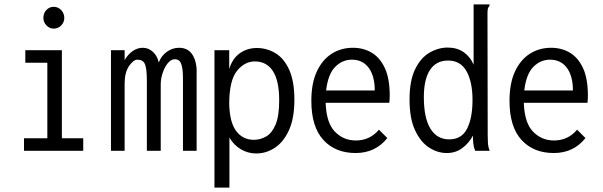

<svg xmlns="http://www.w3.org/2000/svg" viewBox="-20 -685 2740 872"><path d="M89 0V-57H195V-400H95V-457H261V-57H358V0ZM224 -555Q205 -555 191 -569.5Q177 -584 177 -604Q177 -625 190.5 -639.5Q204 -654 224 -654Q244 -654 258 -639Q272 -624 272 -604Q272 -584 258 -569.5Q244 -555 224 -555Z M484 0V-457H546V-412Q560 -437 582 -452.5Q604 -468 628 -468Q655 -468 675 -449Q695 -430 701 -401Q712 -431 737.5 -449.5Q763 -468 793 -468Q835 -468 855 -435Q875 -402 873 -351V0H811V-324Q811 -366 806 -385Q801 -404 793 -410Q785 -416 774 -416Q757 -416 742.5 -398.5Q728 -381 719 -354.5Q710 -328 710 -302V0H647V-318Q647 -375 638 -394.5Q629 -414 604 -414Q586 -414 566 -385Q546 -356 546 -305V0Z M954 167V-457H1021V-371Q1035 -419 1069 -443Q1103 -467 1146 -467Q1192 -467 1231 -443.5Q1270 -420 1293.5 -368Q1317 -316 1317 -232Q1317 -148 1292.5 -94Q1268 -40 1228.5 -14Q1189 12 1144 12Q1106 12 1074 -7Q1042 -26 1022 -60V167ZM1133 -50Q1162 -50 1188.5 -65Q1215 -80 1231.5 -119Q1248 -158 1248 -229Q1248 -317 1220.5 -360.5Q1193 -404 1142 -406Q1093 -408 1057 -364Q1021 -320 1021 -213Q1023 -129 1053 -89.5Q1083 -50 1133 -50Z M1595 10Q1503 10 1448.5 -49.5Q1394 -109 1394 -227Q1394 -307 1419 -360.5Q1444 -414 1486.5 -441Q1529 -468 1583 -468Q1631 -468 1668.5 -445.5Q1706 -423 1728 -375.5Q1750 -328 1750 -251Q1750 -242 1749.5 -234.5Q1749 -227 1748 -218H1459Q1462 -127 1501 -87Q1540 -47 1596 -47Q1660 -47 1701 -96L1739 -58Q1685 10 1595 10ZM1461 -274H1682Q1682 -340 1654.5 -377Q1627 -414 1578 -414Q1535 -414 1502.5 -381.5Q1470 -349 1461 -274Z M2009 10Q1967 10 1928.5 -15Q1890 -40 1865 -93.5Q1840 -147 1840 -233Q1840 -319 1865.5 -371Q1891 -423 1931 -446Q1971 -469 2013 -469Q2056 -469 2086 -448Q2116 -427 2131 -391V-665H2203V-658Q2197 -652 2195.5 -645Q2194 -638 2194 -621L2195 -71Q2195 -53 2196 -35.5Q2197 -18 2204 0H2138Q2131 -17 2129.5 -34Q2128 -51 2128 -69Q2109 -34 2079 -12Q2049 10 2009 10ZM2020 -52Q2077 -52 2101.5 -101Q2126 -150 2126 -231Q2126 -312 2099 -361Q2072 -410 2015 -410Q1961 -410 1933 -367.5Q1905 -325 1905 -244Q1905 -149 1935 -100.5Q1965 -52 2020 -52Z M2495 10Q2403 10 2348.5 -49.5Q2294 -109 2294 -227Q2294 -307 2319 -360.5Q2344 -414 2386.5 -441Q2429 -468 2483 -468Q2531 -468 2568.5 -445.5Q2606 -423 2628 -375.5Q2650 -328 2650 -251Q2650 -242 2649.5 -234.5Q2649 -227 2648 -218H2359Q2362 -127 2401 -87Q2440 -47 2496 -47Q2560 -47 2601 -96L2639 -58Q2585 10 2495 10ZM2361 -274H2582Q2582 -340 2554.5 -377Q2527 -414 2478 -414Q2435 -414 2402.5 -381.5Q2370 -349 2361 -274Z"/></svg>

Font: Inconsolata SemiCondensed
Style: Regular
Weight: 400
Width: 4
Monospace: yes
Designer: Raph Levien, Cyreal, Brenton Simpson
Foundry: Raph Levien, Cyreal, Google
Version: Version 3.000; ttfautohint (v1.8.2.53-6de2)